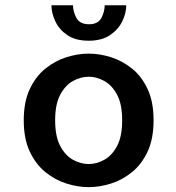

<svg xmlns="http://www.w3.org/2000/svg" viewBox="-20 -722 690 752"><path d="M327.5 11Q285 11 240.5 -3Q196 -17 158 -47.8Q120 -78.5 96.5 -128.5Q73 -178.5 73 -251Q73 -323 96.5 -373Q120 -423 158 -453.5Q196 -484 240.5 -498Q285 -512 327.5 -512Q370 -512 414.5 -498Q459 -484 497 -453.5Q535 -423 558.2 -373Q581.5 -323 581.5 -251Q581.5 -178.5 558.2 -128.5Q535 -78.5 497 -47.8Q459 -17 414.5 -3Q370 11 327.5 11ZM327.5 -79.5Q358 -79.5 388.2 -96Q418.5 -112.5 438.5 -150Q458.5 -187.5 458.5 -251Q458.5 -314 438.5 -351.2Q418.5 -388.5 388.2 -405Q358 -421.5 327.5 -421.5Q296.5 -421.5 266.2 -405Q236 -388.5 216 -351.2Q196 -314 196 -251Q196 -187.5 216 -150Q236 -112.5 266.2 -96Q296.5 -79.5 327.5 -79.5ZM327.5 -562.5Q276 -562.5 244 -584.2Q212 -606 196.8 -638.2Q181.5 -670.5 181.5 -701.5H266Q266 -676 279.5 -651.5Q293 -627 328.5 -627Q364 -627 377 -651.5Q390 -676 390 -701.5H474.5Q474.5 -670.5 458.8 -638.2Q443 -606 410.5 -584.2Q378 -562.5 327.5 -562.5Z"/></svg>

Font: Trispace Medium
Style: Regular
Weight: 500
Designer: Tyler Finck
Foundry: Etcetera Type Company
Version: Version 1.210; ttfautohint (v1.8.3)